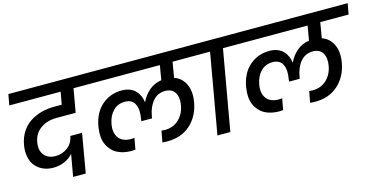

<svg xmlns="http://www.w3.org/2000/svg" viewBox="-75 -1115 2956 1510"><g transform="rotate(-15 1403.0 -359.5)"><path d="M26.9 -651.9 43 -740.2H700.2L684.1 -651.9H549.8L516.1 -460.9H358.9Q284.2 -460.9 230.2 -423.1Q176.3 -385.3 164.1 -314.9Q152.8 -251 184.3 -211.9Q215.8 -172.9 278.8 -172.9Q329.6 -172.9 373.5 -204.6Q417.5 -236.3 428.2 -295.9H523.9L469.2 21H366.2L397.9 -158.2Q370.1 -126 327.9 -107.4Q285.6 -88.9 235.8 -88.9Q190.9 -88.9 154.1 -105Q117.2 -121.1 92.5 -150.4Q67.9 -179.7 58.3 -224.1Q48.8 -268.6 58.1 -321.8Q68.4 -379.4 96.7 -424.1Q125 -468.8 166.5 -495.8Q208 -522.9 258.1 -536.9Q308.1 -550.8 365.2 -550.8H426.8L444.8 -651.9Z M1437 -298.8Q1417.5 -189 1342.5 -122.3Q1267.6 -55.7 1150.9 -57.1Q1137.2 -57.1 1114.7 -59.1L1131.8 -150.9Q1147.5 -148.9 1159.7 -148.9Q1227.1 -148.9 1272.9 -191.4Q1318.8 -233.9 1331.1 -303.2Q1342.3 -365.7 1318.6 -405.3Q1294.9 -444.8 1238.8 -444.8Q1178.7 -444.8 1139.9 -400.1Q1101.1 -355.5 1087.9 -280.8L1085 -263.2H998L1000 -280.8Q1014.2 -354 992.4 -399.4Q970.7 -444.8 911.6 -444.8Q853 -444.8 815.2 -406Q777.3 -367.2 765.6 -303.2Q752.9 -233.9 783.7 -191.4Q814.5 -148.9 884.8 -148.9Q892.1 -148.9 911.6 -150.9L895 -59.1Q870.6 -57.1 864.7 -57.1Q817.4 -57.1 779.1 -69.8Q740.7 -82.5 715.8 -105.2Q690.9 -127.9 675 -159.4Q659.2 -190.9 656.5 -228.8Q653.8 -266.6 660.6 -309.1Q679.7 -418.5 747.8 -477.8Q815.9 -537.1 909.7 -537.1Q947.3 -537.1 976.3 -525.4Q1005.4 -513.7 1023.2 -493.9Q1041 -474.1 1051 -451.2Q1061 -428.2 1064 -401.9H1065.9Q1089.4 -452.1 1131.1 -488.5Q1172.9 -524.9 1232.9 -534.2L1252.9 -651.9H632.8L648.9 -740.2H1603L1586.9 -651.9H1356L1335 -525.9Q1395.5 -505.4 1424.1 -445.1Q1452.6 -384.8 1437 -298.8Z M1546.9 0 1661.6 -651.9H1539.6L1554.7 -740.2H1903.8L1887.7 -651.9H1766.6L1651.9 0Z M2639.6 -298.8Q2620.1 -189 2545.2 -122.3Q2470.2 -55.7 2353.5 -57.1Q2339.8 -57.1 2317.4 -59.1L2334.5 -150.9Q2350.1 -148.9 2362.3 -148.9Q2429.7 -148.9 2475.6 -191.4Q2521.5 -233.9 2533.7 -303.2Q2544.9 -365.7 2521.2 -405.3Q2497.6 -444.8 2441.4 -444.8Q2381.3 -444.8 2342.5 -400.1Q2303.7 -355.5 2290.5 -280.8L2287.6 -263.2H2200.7L2202.6 -280.8Q2216.8 -354 2195.1 -399.4Q2173.3 -444.8 2114.3 -444.8Q2055.7 -444.8 2017.8 -406Q1980 -367.2 1968.3 -303.2Q1955.6 -233.9 1986.3 -191.4Q2017.1 -148.9 2087.4 -148.9Q2094.7 -148.9 2114.3 -150.9L2097.7 -59.1Q2073.2 -57.1 2067.4 -57.1Q2020 -57.1 1981.7 -69.8Q1943.4 -82.5 1918.5 -105.2Q1893.6 -127.9 1877.7 -159.4Q1861.8 -190.9 1859.1 -228.8Q1856.4 -266.6 1863.3 -309.1Q1882.3 -418.5 1950.4 -477.8Q2018.6 -537.1 2112.3 -537.1Q2149.9 -537.1 2179 -525.4Q2208 -513.7 2225.8 -493.9Q2243.7 -474.1 2253.7 -451.2Q2263.7 -428.2 2266.6 -401.9H2268.6Q2292 -452.1 2333.7 -488.5Q2375.5 -524.9 2435.5 -534.2L2455.6 -651.9H1835.4L1851.6 -740.2H2805.7L2789.6 -651.9H2558.6L2537.6 -525.9Q2598.1 -505.4 2626.7 -445.1Q2655.3 -384.8 2639.6 -298.8Z"/></g></svg>

Font: Poppins Medium
Style: Italic
Weight: 500
Italic angle: -10°
Designer: Ninad Kale (Devanagari), Jonny Pinhorn (Latin)
Foundry: Indian Type Foundry
Version: Version 3.200;PS 1.000;hotconv 16.6.54;makeotf.lib2.5.65590